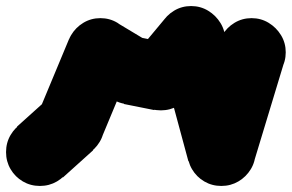

<svg xmlns="http://www.w3.org/2000/svg" viewBox="-82 -513 965 635"><path d="M-62 -10Q-62 21 -47 46.5Q-32 72 -6.5 87Q19 102 50 102Q81 102 106.5 87Q132 72 147.5 46.5Q163 21 163 -10Q163 -41 147.5 -66.5Q132 -92 106.5 -107.5Q81 -123 50 -123Q19 -123 -6.5 -107.5Q-32 -92 -47 -66.5Q-62 -41 -62 -10Z M-26 -94 126 74 226 -16 74 -184Z M38 -100Q38 -69 53 -43.5Q68 -18 93.5 -3Q119 12 150 12Q181 12 206.5 -3Q232 -18 247.5 -43.5Q263 -69 263 -100Q263 -131 247.5 -156.5Q232 -182 206.5 -197.5Q181 -213 150 -213Q119 -213 93.5 -197.5Q68 -182 53 -156.5Q38 -131 38 -100Z M46 -143 254 -57 354 -297 146 -383Z M138 -340Q138 -309 153 -283.5Q168 -258 193.5 -243Q219 -228 250 -228Q281 -228 306.5 -243Q332 -258 347.5 -283.5Q363 -309 363 -340Q363 -371 347.5 -396.5Q332 -422 306.5 -437.5Q281 -453 250 -453Q219 -453 193.5 -437.5Q168 -422 153 -396.5Q138 -371 138 -340Z M308 -436 192 -244 292 -184 408 -376Z M238 -280Q238 -249 253 -223.5Q268 -198 293.5 -183Q319 -168 350 -168Q381 -168 406.5 -183Q432 -198 447.5 -223.5Q463 -249 463 -280Q463 -311 447.5 -336.5Q432 -362 406.5 -377.5Q381 -393 350 -393Q319 -393 293.5 -377.5Q268 -362 253 -336.5Q238 -311 238 -280Z M372 -391 328 -169 428 -149 472 -371Z M338 -260Q338 -229 353 -203.5Q368 -178 393.5 -163Q419 -148 450 -148Q481 -148 506.5 -163Q532 -178 547.5 -203.5Q563 -229 563 -260Q563 -291 547.5 -316.5Q532 -342 506.5 -357.5Q481 -373 450 -373Q419 -373 393.5 -357.5Q368 -342 353 -316.5Q338 -291 338 -260Z M364 -332 536 -188 636 -308 464 -452Z M438 -380Q438 -349 453 -323.5Q468 -298 493.5 -283Q519 -268 550 -268Q581 -268 606.5 -283Q632 -298 647.5 -323.5Q663 -349 663 -380Q663 -411 647.5 -436.5Q632 -462 606.5 -477.5Q581 -493 550 -493Q519 -493 493.5 -477.5Q468 -462 453 -436.5Q438 -411 438 -380Z M659 -410 441 -350 541 20 759 -40Z M538 -10Q538 21 553 46.5Q568 72 593.5 87Q619 102 650 102Q681 102 706.5 87Q732 72 747.5 46.5Q763 21 763 -10Q763 -41 747.5 -66.5Q732 -92 706.5 -107.5Q681 -123 650 -123Q619 -123 593.5 -107.5Q568 -92 553 -66.5Q538 -41 538 -10Z M542 -42 758 22 858 -308 642 -372Z M638 -340Q638 -309 653 -283.5Q668 -258 693.5 -243Q719 -228 750 -228Q781 -228 806.5 -243Q832 -258 847.5 -283.5Q863 -309 863 -340Q863 -371 847.5 -396.5Q832 -422 806.5 -437.5Q781 -453 750 -453Q719 -453 693.5 -437.5Q668 -422 653 -396.5Q638 -371 638 -340Z"/></svg>

Font: Linefont Black
Style: Regular
Weight: 900
Monospace: yes
Version: Version 3.002;gftools[0.9.33]